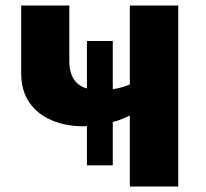

<svg xmlns="http://www.w3.org/2000/svg" viewBox="-20 -678 749 698"><path d="M296 -77V-529H390V-77ZM452 0V-658H628V0ZM281 -219Q220 -219 168.5 -240.5Q117 -262 87 -305Q57 -348 57 -412V-658H232V-456Q232 -403 259.5 -376.5Q287 -350 344 -350Q369 -350 395 -354.5Q421 -359 443 -367.5Q465 -376 478 -387L522 -309Q492 -277 450.5 -257Q409 -237 365 -228Q321 -219 281 -219Z"/></svg>

Font: Ysabeau Office Black
Style: Regular
Weight: 900
Designer: Christian Thalmann (Catharsis Fonts)
Version: Version 2.001;gftools[0.9.30]; featfreeze: tnum,lnum,ss02